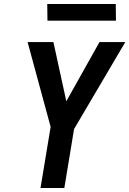

<svg xmlns="http://www.w3.org/2000/svg" viewBox="-20 -947 651 967"><path d="M184 0 235 -308 119 -735H249L314 -437L481 -735H611L353 -297L304 0ZM564 -843H219L218 -927H563Z"/></svg>

Font: Iosevka Extended
Style: Bold Italic
Weight: 700
Width: 7
Italic angle: -9°
Monospace: yes
Designer: Belleve Invis
Foundry: Belleve Invis
Version: Version 32.5.0; ttfautohint (v1.8.4)